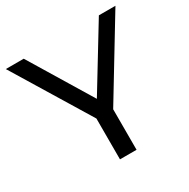

<svg xmlns="http://www.w3.org/2000/svg" viewBox="-152 -779 899 914"><g transform="rotate(-30 297.5 -322.0)"><path d="M343.2 -222.6 598.9 -644H507.8L300.8 -304.5L94.8 -644H-3.7L252.1 -224.5V0H343.2Z"/></g></svg>

Font: Montserrat Ace
Style: Regular
Weight: 500
Designer: Julieta Ulanovsky
Foundry: Julieta Ulanovsky
Version: Version 1